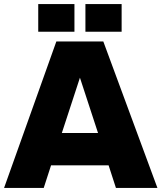

<svg xmlns="http://www.w3.org/2000/svg" viewBox="-20 -924 794 944"><path d="M550 0H754L488 -720H257L0 0H195L231 -111H514ZM168 -768H346V-904H168ZM284 -270 373 -542 462 -270ZM400 -768H578V-904H400Z"/></svg>

Font: Aspekta 850
Style: Regular
Weight: 850
Designer: Ivo Dolenc
Version: Version 2.000